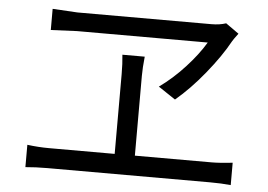

<svg xmlns="http://www.w3.org/2000/svg" viewBox="-48 -756 1097 786"><g transform="rotate(5 500.0 -363.0)"><path d="M782.2 -607.4H245.1L137.7 -602.5V-689.5Q231.4 -683.6 240.2 -683.6H791Q824.2 -683.6 850.6 -692.4L904.3 -654.3Q883.8 -627 880.9 -621.1Q846.7 -558.6 787.6 -485.8Q728.5 -413.1 668.9 -363.3L598.6 -410.2Q653.3 -449.2 702.6 -502.9Q752 -556.6 782.2 -607.4ZM525.4 -120.1H841.8Q872.1 -120.1 926.8 -126V-34.2Q888.7 -38.1 841.8 -38.1H172.9Q125 -38.1 83 -34.2V-126Q128.9 -120.1 172.9 -120.1H442.4V-448.2Q442.4 -491.2 438.5 -527.3H530.3Q525.4 -480.5 525.4 -448.2Z"/></g></svg>

Font: Gen Shin Gothic Regular
Style: Regular
Weight: 400
Designer: [Source Han Sans]
Ryoko NISHIZUKA  (kana & ideographs); Paul D. Hunt (Latin, Greek & Cyrillic); Wenlong ZHANG  (bopomofo
Version: Version 1.002.20150607